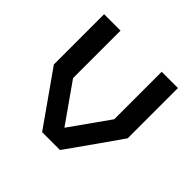

<svg xmlns="http://www.w3.org/2000/svg" viewBox="-153 -753 905 905"><g transform="rotate(45 300.0 -300.0)"><path d="M545.9 -599.6Q545.9 -488.3 545.9 -264.6Q484.4 -175.8 359.4 0Q320.3 0 240.2 0Q177.7 -87.9 53.7 -264.6Q53.7 -376 53.7 -599.6Q89.8 -599.6 163.1 -599.6Q163.1 -494.1 163.1 -283.2Q209 -218.8 299.8 -88.9Q345.7 -154.3 437.5 -283.2Q437.5 -388.7 437.5 -599.6Q473.6 -599.6 545.9 -599.6Z"/></g></svg>

Font: Bestnet font
Style: Regular
Weight: 400
Version: Version 1.0